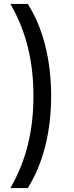

<svg xmlns="http://www.w3.org/2000/svg" viewBox="-20 -762 377 976"><path d="M121 194C198 73 240 -90 240 -274C240 -458 198 -623 121 -742H33C114 -601 150 -449 150 -274C150 -99 114 53 33 194Z"/></svg>

Font: Montserrat-Alt1 Med
Style: Regular
Weight: 500
Designer: Differentunic
Foundry: Differentunic
Version: Version 7.222